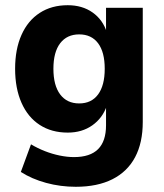

<svg xmlns="http://www.w3.org/2000/svg" viewBox="-20 -526 628 737"><path d="M271 191Q212 191 157 176Q102 161 60 134L99 28Q124 43 152 54Q180 65 209 71Q238 77 264 77Q326 77 356.5 46.5Q387 16 387 -45V-120H390Q374 -73 334.5 -45Q295 -17 240 -17Q178 -17 132.5 -46.5Q87 -76 62.5 -131.5Q38 -187 38 -262Q38 -337 62.5 -392Q87 -447 132.5 -476.5Q178 -506 240 -506Q296 -506 335.5 -478Q375 -450 390 -402H387V-496H528V-58Q528 22 498.5 77.5Q469 133 411.5 162Q354 191 271 191ZM284 -129Q331 -129 356.5 -163.5Q382 -198 382 -262Q382 -326 356.5 -360Q331 -394 284 -394Q237 -394 211 -360Q185 -326 185 -262Q185 -198 211 -163.5Q237 -129 284 -129Z"/></svg>

Font: Nunito Sans 10pt SemiCondensed ExtraBold
Style: Regular
Weight: 800
Width: 4
Designer: Vernon Adams
Foundry: Vernon Adams
Version: Version 3.101;gftools[0.9.27]